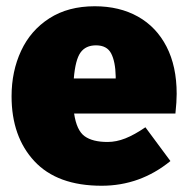

<svg xmlns="http://www.w3.org/2000/svg" viewBox="-20 -574 600 614"><path d="M541 -211H217Q225 -157 250.5 -138.5Q276 -120 324 -120Q352 -120 381 -131.5Q410 -143 445 -167L525 -59Q428 20 305 20Q163 20 90 -58.5Q17 -137 17 -266Q17 -346 47.5 -411.5Q78 -477 138 -515.5Q198 -554 283 -554Q362 -554 421 -521Q480 -488 512.5 -425Q545 -362 545 -274Q545 -249 541 -211ZM350 -330Q349 -377 335.5 -403Q322 -429 287 -429Q254 -429 237.5 -406Q221 -383 216 -323H350Z"/></svg>

Font: FiraGO Heavy
Style: Regular
Weight: 900
Designer: bBox Type
Foundry: bBox Type GmbH
Version: Version 1.001